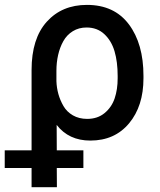

<svg xmlns="http://www.w3.org/2000/svg" viewBox="-64 -573 662 796"><path d="M66.9 203.1V123.5H-44.4V50.3H66.9V-282.7Q66.9 -413.1 129.9 -482.9Q192.9 -552.7 296.4 -552.7Q409.7 -552.7 470.2 -472.2Q530.8 -391.6 530.8 -258.3V-248.5Q530.8 -133.3 471.2 -61.8Q411.6 9.8 310.5 9.8Q221.2 9.8 170.9 -55.2L171.4 50.3H281.7V123.5H171.4L171.9 203.1ZM169.9 -236.3Q170.9 -209 178 -183.3Q185.1 -157.7 199 -133.5Q212.9 -109.4 238.3 -94.7Q263.7 -80.1 297.4 -80.1Q340.3 -80.1 369.6 -104.2Q398.9 -128.4 411.4 -165.3Q423.8 -202.1 423.8 -248.5V-258.3Q423.8 -316.4 410.9 -360.4Q397.9 -404.3 368.4 -431.6Q338.9 -459 294.9 -459Q262.7 -459 237.8 -443.6Q212.9 -428.2 198.5 -402.3Q184.1 -376.5 177 -345.2Q169.9 -314 169.9 -279.3Z"/></svg>

Font: Karasuma Gothic
Style: Regular
Weight: 500
Designer: Rasmus Andersson / Ryoko Nishizuka
Foundry: Genbu
Version: Version 1.00